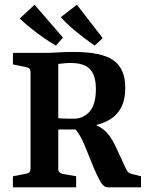

<svg xmlns="http://www.w3.org/2000/svg" viewBox="-20 -797 630 817"><path d="M35 0V-47L92 -58Q110 -61 110 -79V-491Q110 -508 92 -511L35 -523V-572H166Q198 -572 227 -574Q256 -576 294 -576Q412 -576 462.5 -540.5Q513 -505 513 -424Q513 -376 498.5 -345.5Q484 -315 461.5 -298Q439 -281 413.5 -272.5Q388 -264 366 -259L331 -246Q301 -246 269.5 -246Q238 -246 212 -246V-296Q224 -294 240.5 -293Q257 -292 273 -292Q289 -292 297 -292Q336 -293 362 -323Q388 -353 388 -418Q388 -457 377 -481.5Q366 -506 342.5 -517.5Q319 -529 281 -529Q266 -529 252 -527.5Q238 -526 228 -525V-77Q228 -61 247 -57L304 -47V0ZM438 0Q422 0 409 -21.5Q396 -43 381 -78L344 -169Q329 -207 313 -231Q297 -255 279 -262L352 -279Q396 -266 423 -243.5Q450 -221 471 -176L515 -81Q521 -68 527 -63Q533 -58 544 -56L580 -47V0ZM417 -635 383 -603Q360 -619 333 -639.5Q306 -660 281.5 -681.5Q257 -703 239 -724L307 -777ZM248 -637 218 -603Q193 -617 164.5 -637Q136 -657 109.5 -678.5Q83 -700 64 -718L127 -777Z"/></svg>

Font: Rasa SemiBold
Style: Regular
Weight: 600
Designer: Anna Giedrys (Yrsa+Rasa design), David Brezina (Yrsa art-direction, Rasa art-direction, design)
Foundry: Rosetta Type Foundry
Version: Version 2.004